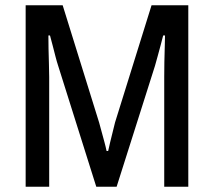

<svg xmlns="http://www.w3.org/2000/svg" viewBox="-20 -706 809 726"><path d="M77 0V-686H217L355 -242Q359 -227 364.5 -207Q370 -187 375 -168.5Q380 -150 383 -135H389Q392 -149 396.5 -168Q401 -187 406 -206.5Q411 -226 415 -243L553 -686H692V0H601V-415Q601 -440 601.5 -471Q602 -502 603 -530Q604 -558 604 -572H597Q594 -560 588.5 -539Q583 -518 577 -496.5Q571 -475 566 -457L421 0H344L200 -457Q195 -472 190 -491.5Q185 -511 179.5 -532.5Q174 -554 169 -572H163Q163 -551 163.5 -522Q164 -493 165 -465Q166 -437 166 -415V0Z"/></svg>

Font: Archivo SemiCondensed
Style: Regular
Weight: 400
Width: 4
Designer: Hector Gatti
Foundry: Omnibus-Type
Version: Version 2.001